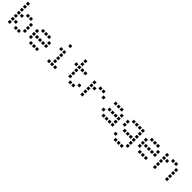

<svg xmlns="http://www.w3.org/2000/svg" viewBox="456 -2494 4489 4489"><g transform="rotate(45 2700.0 -250.0)"><path d="M17 -684Q16 -684 16 -684Q16 -684 16 -683V-617Q16 -616 16 -616Q16 -616 17 -616H83Q84 -616 84 -616Q84 -616 84 -617V-683Q84 -684 84 -684Q84 -684 83 -684ZM17 -584Q16 -584 16 -584Q16 -584 16 -583V-517Q16 -516 16 -516Q16 -516 17 -516H83Q84 -516 84 -516Q84 -516 84 -517V-583Q84 -584 84 -584Q84 -584 83 -584ZM17 -484Q16 -484 16 -484Q16 -484 16 -483V-417Q16 -416 16 -416Q16 -416 17 -416H83Q84 -416 84 -416Q84 -416 84 -417V-483Q84 -484 84 -484Q84 -484 83 -484ZM217 -484Q216 -484 216 -484Q216 -484 216 -483V-417Q216 -416 216 -416Q216 -416 217 -416H283Q284 -416 284 -416Q284 -416 284 -417V-483Q284 -484 284 -484Q284 -484 283 -484ZM317 -484Q316 -484 316 -484Q316 -484 316 -483V-417Q316 -416 316 -416Q316 -416 317 -416H383Q384 -416 384 -416Q384 -416 384 -417V-483Q384 -484 384 -484Q384 -484 383 -484ZM17 -384Q16 -384 16 -384Q16 -384 16 -383V-317Q16 -316 16 -316Q16 -316 17 -316H83Q84 -316 84 -316Q84 -316 84 -317V-383Q84 -384 84 -384Q84 -384 83 -384ZM117 -384Q116 -384 116 -384Q116 -384 116 -383V-317Q116 -316 116 -316Q116 -316 117 -316H183Q184 -316 184 -316Q184 -316 184 -317V-383Q184 -384 184 -384Q184 -384 183 -384ZM417 -384Q416 -384 416 -384Q416 -384 416 -383V-317Q416 -316 416 -316Q416 -316 417 -316H483Q484 -316 484 -316Q484 -316 484 -317V-383Q484 -384 484 -384Q484 -384 483 -384ZM17 -284Q16 -284 16 -284Q16 -284 16 -283V-217Q16 -216 16 -216Q16 -216 17 -216H83Q84 -216 84 -216Q84 -216 84 -217V-283Q84 -284 84 -284Q84 -284 83 -284ZM417 -284Q416 -284 416 -284Q416 -284 416 -283V-217Q416 -216 416 -216Q416 -216 417 -216H483Q484 -216 484 -216Q484 -216 484 -217V-283Q484 -284 484 -284Q484 -284 483 -284ZM17 -184Q16 -184 16 -184Q16 -184 16 -183V-117Q16 -116 16 -116Q16 -116 17 -116H83Q84 -116 84 -116Q84 -116 84 -117V-183Q84 -184 84 -184Q84 -184 83 -184ZM117 -184Q116 -184 116 -184Q116 -184 116 -183V-117Q116 -116 116 -116Q116 -116 117 -116H183Q184 -116 184 -116Q184 -116 184 -117V-183Q184 -184 184 -184Q184 -184 183 -184ZM417 -184Q416 -184 416 -184Q416 -184 416 -183V-117Q416 -116 416 -116Q416 -116 417 -116H483Q484 -116 484 -116Q484 -116 484 -117V-183Q484 -184 484 -184Q484 -184 483 -184ZM17 -84Q16 -84 16 -84Q16 -84 16 -83V-17Q16 -16 16 -16Q16 -16 17 -16H83Q84 -16 84 -16Q84 -16 84 -17V-83Q84 -84 84 -84Q84 -84 83 -84ZM217 -84Q216 -84 216 -84Q216 -84 216 -83V-17Q216 -16 216 -16Q216 -16 217 -16H283Q284 -16 284 -16Q284 -16 284 -17V-83Q284 -84 284 -84Q284 -84 283 -84ZM317 -84Q316 -84 316 -84Q316 -84 316 -83V-17Q316 -16 316 -16Q316 -16 317 -16H383Q384 -16 384 -16Q384 -16 384 -17V-83Q384 -84 384 -84Q384 -84 383 -84Z M717 -484Q716 -484 716 -484Q716 -484 716 -483V-417Q716 -416 716 -416Q716 -416 717 -416H783Q784 -416 784 -416Q784 -416 784 -417V-483Q784 -484 784 -484Q784 -484 783 -484ZM817 -484Q816 -484 816 -484Q816 -484 816 -483V-417Q816 -416 816 -416Q816 -416 817 -416H883Q884 -416 884 -416Q884 -416 884 -417V-483Q884 -484 884 -484Q884 -484 883 -484ZM917 -484Q916 -484 916 -484Q916 -484 916 -483V-417Q916 -416 916 -416Q916 -416 917 -416H983Q984 -416 984 -416Q984 -416 984 -417V-483Q984 -484 984 -484Q984 -484 983 -484ZM617 -384Q616 -384 616 -384Q616 -384 616 -383V-317Q616 -316 616 -316Q616 -316 617 -316H683Q684 -316 684 -316Q684 -316 684 -317V-383Q684 -384 684 -384Q684 -384 683 -384ZM1017 -384Q1016 -384 1016 -384Q1016 -384 1016 -383V-317Q1016 -316 1016 -316Q1016 -316 1017 -316H1083Q1084 -316 1084 -316Q1084 -316 1084 -317V-383Q1084 -384 1084 -384Q1084 -384 1083 -384ZM617 -284Q616 -284 616 -284Q616 -284 616 -283V-217Q616 -216 616 -216Q616 -216 617 -216H683Q684 -216 684 -216Q684 -216 684 -217V-283Q684 -284 684 -284Q684 -284 683 -284ZM717 -284Q716 -284 716 -284Q716 -284 716 -283V-217Q716 -216 716 -216Q716 -216 717 -216H783Q784 -216 784 -216Q784 -216 784 -217V-283Q784 -284 784 -284Q784 -284 783 -284ZM817 -284Q816 -284 816 -284Q816 -284 816 -283V-217Q816 -216 816 -216Q816 -216 817 -216H883Q884 -216 884 -216Q884 -216 884 -217V-283Q884 -284 884 -284Q884 -284 883 -284ZM917 -284Q916 -284 916 -284Q916 -284 916 -283V-217Q916 -216 916 -216Q916 -216 917 -216H983Q984 -216 984 -216Q984 -216 984 -217V-283Q984 -284 984 -284Q984 -284 983 -284ZM1017 -284Q1016 -284 1016 -284Q1016 -284 1016 -283V-217Q1016 -216 1016 -216Q1016 -216 1017 -216H1083Q1084 -216 1084 -216Q1084 -216 1084 -217V-283Q1084 -284 1084 -284Q1084 -284 1083 -284ZM617 -184Q616 -184 616 -184Q616 -184 616 -183V-117Q616 -116 616 -116Q616 -116 617 -116H683Q684 -116 684 -116Q684 -116 684 -117V-183Q684 -184 684 -184Q684 -184 683 -184ZM717 -84Q716 -84 716 -84Q716 -84 716 -83V-17Q716 -16 716 -16Q716 -16 717 -16H783Q784 -16 784 -16Q784 -16 784 -17V-83Q784 -84 784 -84Q784 -84 783 -84ZM817 -84Q816 -84 816 -84Q816 -84 816 -83V-17Q816 -16 816 -16Q816 -16 817 -16H883Q884 -16 884 -16Q884 -16 884 -17V-83Q884 -84 884 -84Q884 -84 883 -84ZM917 -84Q916 -84 916 -84Q916 -84 916 -83V-17Q916 -16 916 -16Q916 -16 917 -16H983Q984 -16 984 -16Q984 -16 984 -17V-83Q984 -84 984 -84Q984 -84 983 -84Z M1417 -684Q1416 -684 1416 -684Q1416 -684 1416 -683V-617Q1416 -616 1416 -616Q1416 -616 1417 -616H1483Q1484 -616 1484 -616Q1484 -616 1484 -617V-683Q1484 -684 1484 -684Q1484 -684 1483 -684ZM1317 -484Q1316 -484 1316 -484Q1316 -484 1316 -483V-417Q1316 -416 1316 -416Q1316 -416 1317 -416H1383Q1384 -416 1384 -416Q1384 -416 1384 -417V-483Q1384 -484 1384 -484Q1384 -484 1383 -484ZM1417 -484Q1416 -484 1416 -484Q1416 -484 1416 -483V-417Q1416 -416 1416 -416Q1416 -416 1417 -416H1483Q1484 -416 1484 -416Q1484 -416 1484 -417V-483Q1484 -484 1484 -484Q1484 -484 1483 -484ZM1417 -384Q1416 -384 1416 -384Q1416 -384 1416 -383V-317Q1416 -316 1416 -316Q1416 -316 1417 -316H1483Q1484 -316 1484 -316Q1484 -316 1484 -317V-383Q1484 -384 1484 -384Q1484 -384 1483 -384ZM1417 -284Q1416 -284 1416 -284Q1416 -284 1416 -283V-217Q1416 -216 1416 -216Q1416 -216 1417 -216H1483Q1484 -216 1484 -216Q1484 -216 1484 -217V-283Q1484 -284 1484 -284Q1484 -284 1483 -284ZM1417 -184Q1416 -184 1416 -184Q1416 -184 1416 -183V-117Q1416 -116 1416 -116Q1416 -116 1417 -116H1483Q1484 -116 1484 -116Q1484 -116 1484 -117V-183Q1484 -184 1484 -184Q1484 -184 1483 -184ZM1317 -84Q1316 -84 1316 -84Q1316 -84 1316 -83V-17Q1316 -16 1316 -16Q1316 -16 1317 -16H1383Q1384 -16 1384 -16Q1384 -16 1384 -17V-83Q1384 -84 1384 -84Q1384 -84 1383 -84ZM1417 -84Q1416 -84 1416 -84Q1416 -84 1416 -83V-17Q1416 -16 1416 -16Q1416 -16 1417 -16H1483Q1484 -16 1484 -16Q1484 -16 1484 -17V-83Q1484 -84 1484 -84Q1484 -84 1483 -84ZM1517 -84Q1516 -84 1516 -84Q1516 -84 1516 -83V-17Q1516 -16 1516 -16Q1516 -16 1517 -16H1583Q1584 -16 1584 -16Q1584 -16 1584 -17V-83Q1584 -84 1584 -84Q1584 -84 1583 -84Z M1917 -684Q1916 -684 1916 -684Q1916 -684 1916 -683V-617Q1916 -616 1916 -616Q1916 -616 1917 -616H1983Q1984 -616 1984 -616Q1984 -616 1984 -617V-683Q1984 -684 1984 -684Q1984 -684 1983 -684ZM1917 -584Q1916 -584 1916 -584Q1916 -584 1916 -583V-517Q1916 -516 1916 -516Q1916 -516 1917 -516H1983Q1984 -516 1984 -516Q1984 -516 1984 -517V-583Q1984 -584 1984 -584Q1984 -584 1983 -584ZM1817 -484Q1816 -484 1816 -484Q1816 -484 1816 -483V-417Q1816 -416 1816 -416Q1816 -416 1817 -416H1883Q1884 -416 1884 -416Q1884 -416 1884 -417V-483Q1884 -484 1884 -484Q1884 -484 1883 -484ZM1917 -484Q1916 -484 1916 -484Q1916 -484 1916 -483V-417Q1916 -416 1916 -416Q1916 -416 1917 -416H1983Q1984 -416 1984 -416Q1984 -416 1984 -417V-483Q1984 -484 1984 -484Q1984 -484 1983 -484ZM2017 -484Q2016 -484 2016 -484Q2016 -484 2016 -483V-417Q2016 -416 2016 -416Q2016 -416 2017 -416H2083Q2084 -416 2084 -416Q2084 -416 2084 -417V-483Q2084 -484 2084 -484Q2084 -484 2083 -484ZM2117 -484Q2116 -484 2116 -484Q2116 -484 2116 -483V-417Q2116 -416 2116 -416Q2116 -416 2117 -416H2183Q2184 -416 2184 -416Q2184 -416 2184 -417V-483Q2184 -484 2184 -484Q2184 -484 2183 -484ZM1917 -384Q1916 -384 1916 -384Q1916 -384 1916 -383V-317Q1916 -316 1916 -316Q1916 -316 1917 -316H1983Q1984 -316 1984 -316Q1984 -316 1984 -317V-383Q1984 -384 1984 -384Q1984 -384 1983 -384ZM1917 -284Q1916 -284 1916 -284Q1916 -284 1916 -283V-217Q1916 -216 1916 -216Q1916 -216 1917 -216H1983Q1984 -216 1984 -216Q1984 -216 1984 -217V-283Q1984 -284 1984 -284Q1984 -284 1983 -284ZM1917 -184Q1916 -184 1916 -184Q1916 -184 1916 -183V-117Q1916 -116 1916 -116Q1916 -116 1917 -116H1983Q1984 -116 1984 -116Q1984 -116 1984 -117V-183Q1984 -184 1984 -184Q1984 -184 1983 -184ZM2217 -184Q2216 -184 2216 -184Q2216 -184 2216 -183V-117Q2216 -116 2216 -116Q2216 -116 2217 -116H2283Q2284 -116 2284 -116Q2284 -116 2284 -117V-183Q2284 -184 2284 -184Q2284 -184 2283 -184ZM2017 -84Q2016 -84 2016 -84Q2016 -84 2016 -83V-17Q2016 -16 2016 -16Q2016 -16 2017 -16H2083Q2084 -16 2084 -16Q2084 -16 2084 -17V-83Q2084 -84 2084 -84Q2084 -84 2083 -84ZM2117 -84Q2116 -84 2116 -84Q2116 -84 2116 -83V-17Q2116 -16 2116 -16Q2116 -16 2117 -16H2183Q2184 -16 2184 -16Q2184 -16 2184 -17V-83Q2184 -84 2184 -84Q2184 -84 2183 -84Z M2417 -484Q2416 -484 2416 -484Q2416 -484 2416 -483V-417Q2416 -416 2416 -416Q2416 -416 2417 -416H2483Q2484 -416 2484 -416Q2484 -416 2484 -417V-483Q2484 -484 2484 -484Q2484 -484 2483 -484ZM2617 -484Q2616 -484 2616 -484Q2616 -484 2616 -483V-417Q2616 -416 2616 -416Q2616 -416 2617 -416H2683Q2684 -416 2684 -416Q2684 -416 2684 -417V-483Q2684 -484 2684 -484Q2684 -484 2683 -484ZM2717 -484Q2716 -484 2716 -484Q2716 -484 2716 -483V-417Q2716 -416 2716 -416Q2716 -416 2717 -416H2783Q2784 -416 2784 -416Q2784 -416 2784 -417V-483Q2784 -484 2784 -484Q2784 -484 2783 -484ZM2417 -384Q2416 -384 2416 -384Q2416 -384 2416 -383V-317Q2416 -316 2416 -316Q2416 -316 2417 -316H2483Q2484 -316 2484 -316Q2484 -316 2484 -317V-383Q2484 -384 2484 -384Q2484 -384 2483 -384ZM2517 -384Q2516 -384 2516 -384Q2516 -384 2516 -383V-317Q2516 -316 2516 -316Q2516 -316 2517 -316H2583Q2584 -316 2584 -316Q2584 -316 2584 -317V-383Q2584 -384 2584 -384Q2584 -384 2583 -384ZM2817 -384Q2816 -384 2816 -384Q2816 -384 2816 -383V-317Q2816 -316 2816 -316Q2816 -316 2817 -316H2883Q2884 -316 2884 -316Q2884 -316 2884 -317V-383Q2884 -384 2884 -384Q2884 -384 2883 -384ZM2417 -284Q2416 -284 2416 -284Q2416 -284 2416 -283V-217Q2416 -216 2416 -216Q2416 -216 2417 -216H2483Q2484 -216 2484 -216Q2484 -216 2484 -217V-283Q2484 -284 2484 -284Q2484 -284 2483 -284ZM2417 -184Q2416 -184 2416 -184Q2416 -184 2416 -183V-117Q2416 -116 2416 -116Q2416 -116 2417 -116H2483Q2484 -116 2484 -116Q2484 -116 2484 -117V-183Q2484 -184 2484 -184Q2484 -184 2483 -184ZM2417 -84Q2416 -84 2416 -84Q2416 -84 2416 -83V-17Q2416 -16 2416 -16Q2416 -16 2417 -16H2483Q2484 -16 2484 -16Q2484 -16 2484 -17V-83Q2484 -84 2484 -84Q2484 -84 2483 -84Z M3117 -484Q3116 -484 3116 -484Q3116 -484 3116 -483V-417Q3116 -416 3116 -416Q3116 -416 3117 -416H3183Q3184 -416 3184 -416Q3184 -416 3184 -417V-483Q3184 -484 3184 -484Q3184 -484 3183 -484ZM3217 -484Q3216 -484 3216 -484Q3216 -484 3216 -483V-417Q3216 -416 3216 -416Q3216 -416 3217 -416H3283Q3284 -416 3284 -416Q3284 -416 3284 -417V-483Q3284 -484 3284 -484Q3284 -484 3283 -484ZM3317 -484Q3316 -484 3316 -484Q3316 -484 3316 -483V-417Q3316 -416 3316 -416Q3316 -416 3317 -416H3383Q3384 -416 3384 -416Q3384 -416 3384 -417V-483Q3384 -484 3384 -484Q3384 -484 3383 -484ZM3417 -384Q3416 -384 3416 -384Q3416 -384 3416 -383V-317Q3416 -316 3416 -316Q3416 -316 3417 -316H3483Q3484 -316 3484 -316Q3484 -316 3484 -317V-383Q3484 -384 3484 -384Q3484 -384 3483 -384ZM3117 -284Q3116 -284 3116 -284Q3116 -284 3116 -283V-217Q3116 -216 3116 -216Q3116 -216 3117 -216H3183Q3184 -216 3184 -216Q3184 -216 3184 -217V-283Q3184 -284 3184 -284Q3184 -284 3183 -284ZM3217 -284Q3216 -284 3216 -284Q3216 -284 3216 -283V-217Q3216 -216 3216 -216Q3216 -216 3217 -216H3283Q3284 -216 3284 -216Q3284 -216 3284 -217V-283Q3284 -284 3284 -284Q3284 -284 3283 -284ZM3317 -284Q3316 -284 3316 -284Q3316 -284 3316 -283V-217Q3316 -216 3316 -216Q3316 -216 3317 -216H3383Q3384 -216 3384 -216Q3384 -216 3384 -217V-283Q3384 -284 3384 -284Q3384 -284 3383 -284ZM3417 -284Q3416 -284 3416 -284Q3416 -284 3416 -283V-217Q3416 -216 3416 -216Q3416 -216 3417 -216H3483Q3484 -216 3484 -216Q3484 -216 3484 -217V-283Q3484 -284 3484 -284Q3484 -284 3483 -284ZM3017 -184Q3016 -184 3016 -184Q3016 -184 3016 -183V-117Q3016 -116 3016 -116Q3016 -116 3017 -116H3083Q3084 -116 3084 -116Q3084 -116 3084 -117V-183Q3084 -184 3084 -184Q3084 -184 3083 -184ZM3417 -184Q3416 -184 3416 -184Q3416 -184 3416 -183V-117Q3416 -116 3416 -116Q3416 -116 3417 -116H3483Q3484 -116 3484 -116Q3484 -116 3484 -117V-183Q3484 -184 3484 -184Q3484 -184 3483 -184ZM3117 -84Q3116 -84 3116 -84Q3116 -84 3116 -83V-17Q3116 -16 3116 -16Q3116 -16 3117 -16H3183Q3184 -16 3184 -16Q3184 -16 3184 -17V-83Q3184 -84 3184 -84Q3184 -84 3183 -84ZM3217 -84Q3216 -84 3216 -84Q3216 -84 3216 -83V-17Q3216 -16 3216 -16Q3216 -16 3217 -16H3283Q3284 -16 3284 -16Q3284 -16 3284 -17V-83Q3284 -84 3284 -84Q3284 -84 3283 -84ZM3317 -84Q3316 -84 3316 -84Q3316 -84 3316 -83V-17Q3316 -16 3316 -16Q3316 -16 3317 -16H3383Q3384 -16 3384 -16Q3384 -16 3384 -17V-83Q3384 -84 3384 -84Q3384 -84 3383 -84ZM3417 -84Q3416 -84 3416 -84Q3416 -84 3416 -83V-17Q3416 -16 3416 -16Q3416 -16 3417 -16H3483Q3484 -16 3484 -16Q3484 -16 3484 -17V-83Q3484 -84 3484 -84Q3484 -84 3483 -84Z M3717 -484Q3716 -484 3716 -484Q3716 -484 3716 -483V-417Q3716 -416 3716 -416Q3716 -416 3717 -416H3783Q3784 -416 3784 -416Q3784 -416 3784 -417V-483Q3784 -484 3784 -484Q3784 -484 3783 -484ZM3817 -484Q3816 -484 3816 -484Q3816 -484 3816 -483V-417Q3816 -416 3816 -416Q3816 -416 3817 -416H3883Q3884 -416 3884 -416Q3884 -416 3884 -417V-483Q3884 -484 3884 -484Q3884 -484 3883 -484ZM3917 -484Q3916 -484 3916 -484Q3916 -484 3916 -483V-417Q3916 -416 3916 -416Q3916 -416 3917 -416H3983Q3984 -416 3984 -416Q3984 -416 3984 -417V-483Q3984 -484 3984 -484Q3984 -484 3983 -484ZM4017 -484Q4016 -484 4016 -484Q4016 -484 4016 -483V-417Q4016 -416 4016 -416Q4016 -416 4017 -416H4083Q4084 -416 4084 -416Q4084 -416 4084 -417V-483Q4084 -484 4084 -484Q4084 -484 4083 -484ZM3617 -384Q3616 -384 3616 -384Q3616 -384 3616 -383V-317Q3616 -316 3616 -316Q3616 -316 3617 -316H3683Q3684 -316 3684 -316Q3684 -316 3684 -317V-383Q3684 -384 3684 -384Q3684 -384 3683 -384ZM4017 -384Q4016 -384 4016 -384Q4016 -384 4016 -383V-317Q4016 -316 4016 -316Q4016 -316 4017 -316H4083Q4084 -316 4084 -316Q4084 -316 4084 -317V-383Q4084 -384 4084 -384Q4084 -384 4083 -384ZM3617 -284Q3616 -284 3616 -284Q3616 -284 3616 -283V-217Q3616 -216 3616 -216Q3616 -216 3617 -216H3683Q3684 -216 3684 -216Q3684 -216 3684 -217V-283Q3684 -284 3684 -284Q3684 -284 3683 -284ZM4017 -284Q4016 -284 4016 -284Q4016 -284 4016 -283V-217Q4016 -216 4016 -216Q4016 -216 4017 -216H4083Q4084 -216 4084 -216Q4084 -216 4084 -217V-283Q4084 -284 4084 -284Q4084 -284 4083 -284ZM3717 -184Q3716 -184 3716 -184Q3716 -184 3716 -183V-117Q3716 -116 3716 -116Q3716 -116 3717 -116H3783Q3784 -116 3784 -116Q3784 -116 3784 -117V-183Q3784 -184 3784 -184Q3784 -184 3783 -184ZM3817 -184Q3816 -184 3816 -184Q3816 -184 3816 -183V-117Q3816 -116 3816 -116Q3816 -116 3817 -116H3883Q3884 -116 3884 -116Q3884 -116 3884 -117V-183Q3884 -184 3884 -184Q3884 -184 3883 -184ZM3917 -184Q3916 -184 3916 -184Q3916 -184 3916 -183V-117Q3916 -116 3916 -116Q3916 -116 3917 -116H3983Q3984 -116 3984 -116Q3984 -116 3984 -117V-183Q3984 -184 3984 -184Q3984 -184 3983 -184ZM4017 -184Q4016 -184 4016 -184Q4016 -184 4016 -183V-117Q4016 -116 4016 -116Q4016 -116 4017 -116H4083Q4084 -116 4084 -116Q4084 -116 4084 -117V-183Q4084 -184 4084 -184Q4084 -184 4083 -184ZM4017 -84Q4016 -84 4016 -84Q4016 -84 4016 -83V-17Q4016 -16 4016 -16Q4016 -16 4017 -16H4083Q4084 -16 4084 -16Q4084 -16 4084 -17V-83Q4084 -84 4084 -84Q4084 -84 4083 -84ZM3617 16Q3616 16 3616 16Q3616 16 3616 17V83Q3616 84 3616 84Q3616 84 3617 84H3683Q3684 84 3684 84Q3684 84 3684 83V17Q3684 16 3684 16Q3684 16 3683 16ZM4017 16Q4016 16 4016 16Q4016 16 4016 17V83Q4016 84 4016 84Q4016 84 4017 84H4083Q4084 84 4084 84Q4084 84 4084 83V17Q4084 16 4084 16Q4084 16 4083 16ZM3717 116Q3716 116 3716 116Q3716 116 3716 117V183Q3716 184 3716 184Q3716 184 3717 184H3783Q3784 184 3784 184Q3784 184 3784 183V117Q3784 116 3784 116Q3784 116 3783 116ZM3817 116Q3816 116 3816 116Q3816 116 3816 117V183Q3816 184 3816 184Q3816 184 3817 184H3883Q3884 184 3884 184Q3884 184 3884 183V117Q3884 116 3884 116Q3884 116 3883 116ZM3917 116Q3916 116 3916 116Q3916 116 3916 117V183Q3916 184 3916 184Q3916 184 3917 184H3983Q3984 184 3984 184Q3984 184 3984 183V117Q3984 116 3984 116Q3984 116 3983 116Z M4317 -484Q4316 -484 4316 -484Q4316 -484 4316 -483V-417Q4316 -416 4316 -416Q4316 -416 4317 -416H4383Q4384 -416 4384 -416Q4384 -416 4384 -417V-483Q4384 -484 4384 -484Q4384 -484 4383 -484ZM4417 -484Q4416 -484 4416 -484Q4416 -484 4416 -483V-417Q4416 -416 4416 -416Q4416 -416 4417 -416H4483Q4484 -416 4484 -416Q4484 -416 4484 -417V-483Q4484 -484 4484 -484Q4484 -484 4483 -484ZM4517 -484Q4516 -484 4516 -484Q4516 -484 4516 -483V-417Q4516 -416 4516 -416Q4516 -416 4517 -416H4583Q4584 -416 4584 -416Q4584 -416 4584 -417V-483Q4584 -484 4584 -484Q4584 -484 4583 -484ZM4217 -384Q4216 -384 4216 -384Q4216 -384 4216 -383V-317Q4216 -316 4216 -316Q4216 -316 4217 -316H4283Q4284 -316 4284 -316Q4284 -316 4284 -317V-383Q4284 -384 4284 -384Q4284 -384 4283 -384ZM4617 -384Q4616 -384 4616 -384Q4616 -384 4616 -383V-317Q4616 -316 4616 -316Q4616 -316 4617 -316H4683Q4684 -316 4684 -316Q4684 -316 4684 -317V-383Q4684 -384 4684 -384Q4684 -384 4683 -384ZM4217 -284Q4216 -284 4216 -284Q4216 -284 4216 -283V-217Q4216 -216 4216 -216Q4216 -216 4217 -216H4283Q4284 -216 4284 -216Q4284 -216 4284 -217V-283Q4284 -284 4284 -284Q4284 -284 4283 -284ZM4317 -284Q4316 -284 4316 -284Q4316 -284 4316 -283V-217Q4316 -216 4316 -216Q4316 -216 4317 -216H4383Q4384 -216 4384 -216Q4384 -216 4384 -217V-283Q4384 -284 4384 -284Q4384 -284 4383 -284ZM4417 -284Q4416 -284 4416 -284Q4416 -284 4416 -283V-217Q4416 -216 4416 -216Q4416 -216 4417 -216H4483Q4484 -216 4484 -216Q4484 -216 4484 -217V-283Q4484 -284 4484 -284Q4484 -284 4483 -284ZM4517 -284Q4516 -284 4516 -284Q4516 -284 4516 -283V-217Q4516 -216 4516 -216Q4516 -216 4517 -216H4583Q4584 -216 4584 -216Q4584 -216 4584 -217V-283Q4584 -284 4584 -284Q4584 -284 4583 -284ZM4617 -284Q4616 -284 4616 -284Q4616 -284 4616 -283V-217Q4616 -216 4616 -216Q4616 -216 4617 -216H4683Q4684 -216 4684 -216Q4684 -216 4684 -217V-283Q4684 -284 4684 -284Q4684 -284 4683 -284ZM4217 -184Q4216 -184 4216 -184Q4216 -184 4216 -183V-117Q4216 -116 4216 -116Q4216 -116 4217 -116H4283Q4284 -116 4284 -116Q4284 -116 4284 -117V-183Q4284 -184 4284 -184Q4284 -184 4283 -184ZM4317 -84Q4316 -84 4316 -84Q4316 -84 4316 -83V-17Q4316 -16 4316 -16Q4316 -16 4317 -16H4383Q4384 -16 4384 -16Q4384 -16 4384 -17V-83Q4384 -84 4384 -84Q4384 -84 4383 -84ZM4417 -84Q4416 -84 4416 -84Q4416 -84 4416 -83V-17Q4416 -16 4416 -16Q4416 -16 4417 -16H4483Q4484 -16 4484 -16Q4484 -16 4484 -17V-83Q4484 -84 4484 -84Q4484 -84 4483 -84ZM4517 -84Q4516 -84 4516 -84Q4516 -84 4516 -83V-17Q4516 -16 4516 -16Q4516 -16 4517 -16H4583Q4584 -16 4584 -16Q4584 -16 4584 -17V-83Q4584 -84 4584 -84Q4584 -84 4583 -84Z M4817 -484Q4816 -484 4816 -484Q4816 -484 4816 -483V-417Q4816 -416 4816 -416Q4816 -416 4817 -416H4883Q4884 -416 4884 -416Q4884 -416 4884 -417V-483Q4884 -484 4884 -484Q4884 -484 4883 -484ZM5017 -484Q5016 -484 5016 -484Q5016 -484 5016 -483V-417Q5016 -416 5016 -416Q5016 -416 5017 -416H5083Q5084 -416 5084 -416Q5084 -416 5084 -417V-483Q5084 -484 5084 -484Q5084 -484 5083 -484ZM5117 -484Q5116 -484 5116 -484Q5116 -484 5116 -483V-417Q5116 -416 5116 -416Q5116 -416 5117 -416H5183Q5184 -416 5184 -416Q5184 -416 5184 -417V-483Q5184 -484 5184 -484Q5184 -484 5183 -484ZM4817 -384Q4816 -384 4816 -384Q4816 -384 4816 -383V-317Q4816 -316 4816 -316Q4816 -316 4817 -316H4883Q4884 -316 4884 -316Q4884 -316 4884 -317V-383Q4884 -384 4884 -384Q4884 -384 4883 -384ZM4917 -384Q4916 -384 4916 -384Q4916 -384 4916 -383V-317Q4916 -316 4916 -316Q4916 -316 4917 -316H4983Q4984 -316 4984 -316Q4984 -316 4984 -317V-383Q4984 -384 4984 -384Q4984 -384 4983 -384ZM5217 -384Q5216 -384 5216 -384Q5216 -384 5216 -383V-317Q5216 -316 5216 -316Q5216 -316 5217 -316H5283Q5284 -316 5284 -316Q5284 -316 5284 -317V-383Q5284 -384 5284 -384Q5284 -384 5283 -384ZM4817 -284Q4816 -284 4816 -284Q4816 -284 4816 -283V-217Q4816 -216 4816 -216Q4816 -216 4817 -216H4883Q4884 -216 4884 -216Q4884 -216 4884 -217V-283Q4884 -284 4884 -284Q4884 -284 4883 -284ZM5217 -284Q5216 -284 5216 -284Q5216 -284 5216 -283V-217Q5216 -216 5216 -216Q5216 -216 5217 -216H5283Q5284 -216 5284 -216Q5284 -216 5284 -217V-283Q5284 -284 5284 -284Q5284 -284 5283 -284ZM4817 -184Q4816 -184 4816 -184Q4816 -184 4816 -183V-117Q4816 -116 4816 -116Q4816 -116 4817 -116H4883Q4884 -116 4884 -116Q4884 -116 4884 -117V-183Q4884 -184 4884 -184Q4884 -184 4883 -184ZM5217 -184Q5216 -184 5216 -184Q5216 -184 5216 -183V-117Q5216 -116 5216 -116Q5216 -116 5217 -116H5283Q5284 -116 5284 -116Q5284 -116 5284 -117V-183Q5284 -184 5284 -184Q5284 -184 5283 -184ZM4817 -84Q4816 -84 4816 -84Q4816 -84 4816 -83V-17Q4816 -16 4816 -16Q4816 -16 4817 -16H4883Q4884 -16 4884 -16Q4884 -16 4884 -17V-83Q4884 -84 4884 -84Q4884 -84 4883 -84ZM5217 -84Q5216 -84 5216 -84Q5216 -84 5216 -83V-17Q5216 -16 5216 -16Q5216 -16 5217 -16H5283Q5284 -16 5284 -16Q5284 -16 5284 -17V-83Q5284 -84 5284 -84Q5284 -84 5283 -84Z"/></g></svg>

Font: Doto SemiBold
Style: Regular
Weight: 600
Monospace: yes
Version: Version 1.000